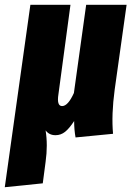

<svg xmlns="http://www.w3.org/2000/svg" viewBox="-55 -553 550 795"><path d="M419.9 -182.1Q405.8 -77.6 413.1 1L257.8 16.1Q252 -16.1 252 -51.8Q231.9 -21 214.4 -7.1Q196.8 6.8 174.8 6.8Q148.4 6.8 133.8 -13.2Q143.6 47.4 133.8 117.2L122.1 206.1L-35.2 222.2L70.8 -533.2H236.8L187 -163.1Q179.2 -113.8 202.1 -113.8Q226.6 -113.8 251 -168L301.8 -533.2H469.2Z"/></svg>

Font: Fira Sans Compressed ExtraBold
Style: Italic
Weight: 800
Width: 3
Italic angle: -8°
Designer: Carrois Corporate & Edenspiekermann AG
Foundry: Carrois Corporate GbR & Edenspiekermann AG
Version: Version 4.203;PS 004.203;hotconv 1.0.88;makeotf.lib2.5.64775